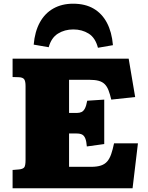

<svg xmlns="http://www.w3.org/2000/svg" viewBox="-20 -1017 799 1037"><path d="M48 0V-99L84 -102Q102 -104 110 -112Q118 -120 118 -154V-552Q118 -579 110.5 -589Q103 -599 82 -600L48 -601V-700H675L710 -493L581 -479Q574 -509 566 -529.5Q558 -550 545.5 -562.5Q533 -575 513 -580.5Q493 -586 463 -586H353V-407H395Q410 -407 420.5 -412Q431 -417 438.5 -431Q446 -445 451 -473L543 -479V-239L449 -226Q447 -253 441 -268.5Q435 -284 424 -290Q413 -296 393 -296H353V-116H472Q504 -116 525 -123Q546 -130 559 -145Q572 -160 580.5 -184.5Q589 -209 596 -243H725L696 0ZM375 -997Q440 -997 485.5 -970.5Q531 -944 557.5 -894Q584 -844 590 -773L509 -759Q495 -813 459 -835.5Q423 -858 376 -858Q329 -858 293 -835.5Q257 -813 243 -762L162 -776Q168 -846 195 -895.5Q222 -945 268 -971Q314 -997 375 -997Z"/></svg>

Font: Literata Variable Black
Style: Regular
Weight: 900
Designer: Latin by Veronika Burian and Jose Scaglione. Greek by Irene Vlachou. Cyrillic by Vera Evstafieva.
Foundry: TypeTogether
Version: Version 3.021